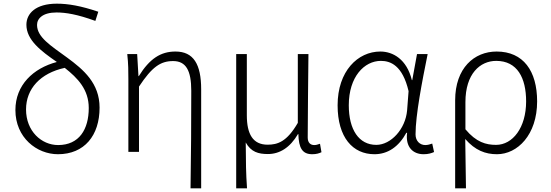

<svg xmlns="http://www.w3.org/2000/svg" viewBox="-20 -828 3005 1047"><path d="M297 -37C206 -37 122 -113 122 -231C122 -344 200 -429 333 -458C404 -402 464 -340 464 -239C464 -123 412 -37 297 -37ZM516 -764C421 -796 352 -808 290 -808C174 -808 124 -754 124 -693C124 -610 203 -550 290 -490C161 -456 64 -364 64 -228C64 -77 181 13 296 13C440 13 523 -89 523 -241C523 -374 436 -448 346 -514C257 -579 182 -625 182 -692C182 -727 213 -760 288 -760C338 -760 401 -750 500 -714Z M1019 199H1077V-341C1077 -478 1035 -547 937 -547C856 -547 796 -508 737 -413H735L728 -533H674C680 -479 680 -438 680 -395V0H738V-356C809 -463 855 -495 924 -495C994 -495 1023 -444 1023 -333C1023 -165 1022 22 1019 199Z M1268 199H1327C1321 111 1321 66 1320 -51C1349 1 1389 12 1441 12C1504 12 1561 -22 1605 -97H1607C1609 -20 1629 13 1683 13C1705 13 1721 8 1733 2L1725 -44C1711 -39 1703 -37 1693 -37C1673 -37 1658 -50 1658 -78C1658 -225 1661 -379 1662 -533H1604V-158C1544 -54 1493 -39 1439 -39C1359 -39 1326 -97 1326 -199V-533H1268Z M2022 13C2094 13 2154 -27 2196 -104H2200C2190 -26 2232 13 2290 13C2316 13 2334 7 2347 1L2337 -45C2326 -41 2312 -37 2299 -37C2270 -37 2246 -59 2246 -95C2246 -201 2282 -385 2312 -533H2254L2228 -391H2226C2198 -505 2123 -547 2054 -547C1931 -547 1821 -440 1821 -254C1821 -78 1904 13 2022 13ZM2032 -38C1937 -38 1882 -121 1882 -254C1882 -410 1967 -496 2057 -496C2109 -496 2175 -472 2208 -331L2200 -226C2191 -124 2112 -38 2032 -38Z M2462 199H2521C2520 97 2519 32 2517 -70C2571 -8 2627 13 2690 13C2802 13 2909 -93 2909 -275C2909 -441 2834 -547 2688 -547C2566 -547 2462 -457 2462 -281ZM2685 -38C2631 -38 2577 -52 2518 -123V-271C2518 -426 2598 -496 2686 -496C2801 -496 2849 -403 2849 -275C2849 -132 2776 -38 2685 -38Z"/></svg>

Font: Source Han Sans SC Light
Style: Regular
Weight: 300
Designer: Ryoko NISHIZUKA (kana & ideographs); Paul D. Hunt (Latin, Greek & Cyrillic); Wenlong ZHANG (bopomofo); Sandoll Communica
Foundry: Adobe Systems Incorporated
Version: Version 1.004;PS 1.004;hotconv 1.0.82;makeotf.lib2.5.63406